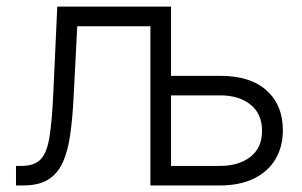

<svg xmlns="http://www.w3.org/2000/svg" viewBox="-20 -566 922 586"><path d="M28.8 0V-59.6H45.4Q84.5 -59.6 104 -79.6Q123.5 -99.6 131.3 -149.7Q139.2 -199.7 143.1 -290L154.8 -545.9H440.4V-485.8H215.8L204.6 -269Q201.2 -202.1 193.8 -151.9Q186.5 -101.6 170.4 -67.9Q154.3 -34.2 125.7 -17.1Q97.2 0 51.3 0ZM491.7 -334.5H650.9Q743.2 -335 793.2 -290.3Q843.3 -245.6 843.3 -168.9Q843.3 -118.2 820.8 -80.3Q798.3 -42.5 755.4 -21.2Q712.4 0 650.9 0H439V-545.9H502V-59.6H650.9Q708.5 -59.6 744.1 -87.2Q779.8 -114.7 779.8 -166.5Q779.8 -218.8 744.1 -247.1Q708.5 -275.4 650.9 -274.9H491.7Z"/></svg>

Font: Inter Tight Light
Style: Regular
Weight: 300
Designer: Rasmus Andersson
Foundry: rsms
Version: Version 3.004